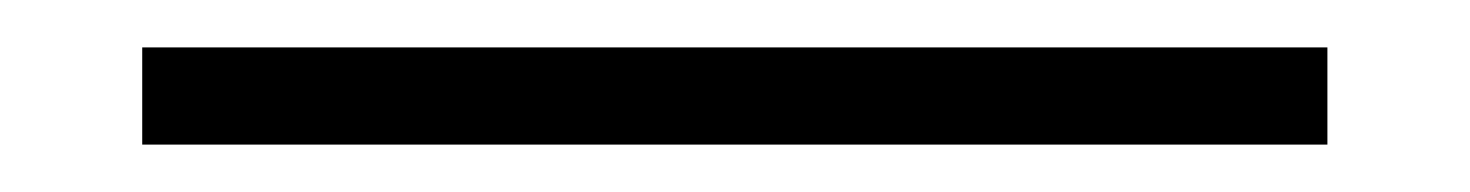

<svg xmlns="http://www.w3.org/2000/svg" viewBox="-20 139 620 81"><path d="M40 159H540V200H40Z"/></svg>

Font: Oxanium ExtraLight
Style: Regular
Weight: 200
Designer: Severin Meyer
Version: Version 2.000